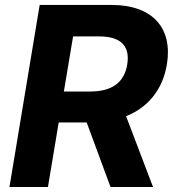

<svg xmlns="http://www.w3.org/2000/svg" viewBox="-20 -747 702 767"><path d="M646.7 -489.7C670.5 -634.2 590.6 -727.3 425.4 -727.3H138.5L17.8 0H171.5L214.5 -257.8H326.3L421.5 0H591.3L483.7 -282.7C572.4 -318.2 630.3 -390.3 646.7 -489.7ZM488.3 -489.7C476.6 -417.6 427.9 -381.4 339.5 -381.4H235.1L272 -601.6H375.7C463.8 -601.6 500 -562.5 488.3 -489.7Z"/></svg>

Font: TID UI
Style: Bold Italic
Weight: 700
Italic angle: -9.39999°
Designer: The TID Project Authors
Foundry: Bakken & Bæck
Version: Version 1.001;hotconv 1.0.109;makeotfexe 2.5.65596